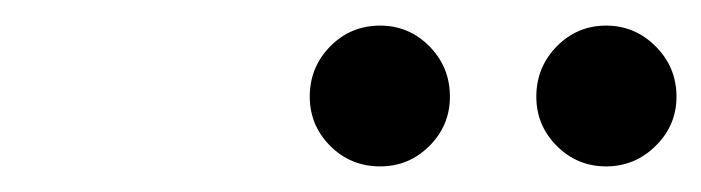

<svg xmlns="http://www.w3.org/2000/svg" viewBox="-20 -975 548 150"><path d="M453.5 -845Q431 -845 415 -861Q399 -877 399 -899.5Q399 -922.5 415 -938.8Q431 -955 453.5 -955Q476 -955 492.2 -938.8Q508.5 -922.5 508.5 -899.5Q508.5 -877 492.2 -861Q476 -845 453.5 -845ZM277 -845Q254 -845 238 -861Q222 -877 222 -899.5Q222 -922.5 238 -938.8Q254 -955 277 -955Q299.5 -955 315.5 -938.8Q331.5 -922.5 331.5 -899.5Q331.5 -877 315.5 -861Q299.5 -845 277 -845Z"/></svg>

Font: Besley* Medium
Style: Italic
Weight: 500
Italic angle: -13°
Designer: Owen Earl
Foundry: indestructible type*
Version: Version 3.000; ttfautohint (v1.8.3)